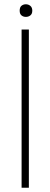

<svg xmlns="http://www.w3.org/2000/svg" viewBox="-20 -878 236 898"><path d="M81 -740H115V0H81ZM101 -799Q89 -799 80.5 -806Q72 -813 72 -828Q72 -844 80.5 -851Q89 -858 101 -858Q113 -858 122 -850.5Q131 -843 131 -828Q131 -813 122 -806Q113 -799 101 -799Z"/></svg>

Font: Encode Sans Compressed
Style: Thin
Weight: 100
Designer: Pablo Impallari, Andres Torresi
Foundry: Pablo Impallari, Andres Torresi
Version: Version 1.000; ttfautohint (v1.00) -l 8 -r 50 -G 200 -x 14 -